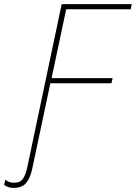

<svg xmlns="http://www.w3.org/2000/svg" viewBox="-102 -734 661 934"><path d="M-35 180Q-52 180 -63 175.5Q-74 171 -82 166L-76 140Q-71 145 -60 150Q-49 155 -34 155Q-2 155 10.5 134.5Q23 114 30 83L198 -714H539L534 -689H220L149 -354H446L440 -329H143L55 86Q46 130 26 155Q6 180 -35 180Z"/></svg>

Font: Noto Sans Disp Thin
Style: Italic
Weight: 100
Italic angle: -12°
Designer: Monotype Design Team
Foundry: Monotype Imaging Inc.
Version: Version 2.000;GOOG;noto-source:20170915:90ef993387c0